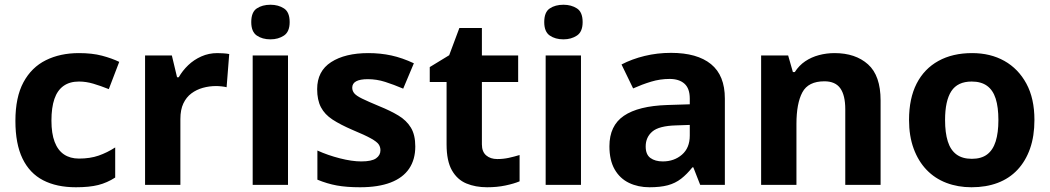

<svg xmlns="http://www.w3.org/2000/svg" viewBox="-20 -780 4429 810"><path d="M300 10Q219 10 162 -19.5Q105 -49 75 -111Q45 -173 45 -270Q45 -370 79 -433Q113 -496 173.5 -526Q234 -556 313 -556Q369 -556 410.5 -545Q452 -534 483 -519L439 -404Q404 -418 373.5 -427Q343 -436 313 -436Q274 -436 248 -417.5Q222 -399 209.5 -362.5Q197 -326 197 -271Q197 -217 210.5 -181.5Q224 -146 250 -128.5Q276 -111 313 -111Q360 -111 396 -123.5Q432 -136 466 -158V-31Q432 -9 394.5 0.5Q357 10 300 10Z M897 -556Q908 -556 923 -555Q938 -554 947 -552L936 -412Q929 -414 915.5 -415.5Q902 -417 892 -417Q863 -417 836 -409.5Q809 -402 787.5 -386Q766 -370 753.5 -343.5Q741 -317 741 -278V0H592V-546H705L727 -454H734Q750 -482 774 -505Q798 -528 829.5 -542Q861 -556 897 -556Z M1195 -546V0H1046V-546ZM1121 -760Q1154 -760 1178 -744.5Q1202 -729 1202 -686.8Q1202 -646 1178 -630Q1154 -614 1121 -614Q1086.7 -614 1063.4 -630Q1040 -646 1040 -686.8Q1040 -729 1063.4 -744.5Q1086.7 -760 1121 -760Z M1732 -162Q1732 -107 1706 -68.5Q1680 -30 1628 -10Q1576 10 1499 10Q1442 10 1401 2.5Q1360 -5 1319 -22V-145Q1363 -125 1414 -112Q1465 -99 1504 -99Q1548 -99 1566.5 -112Q1585 -125 1585 -146Q1585 -160 1577.5 -171Q1570 -182 1545 -196Q1520 -210 1467 -232Q1416 -254 1383 -275.5Q1350 -297 1334 -327.5Q1318 -358 1318 -404Q1318 -480 1377 -518Q1436 -556 1534 -556Q1585 -556 1631 -546Q1677 -536 1726 -513L1681 -406Q1641 -423 1605 -434.5Q1569 -446 1532 -446Q1499 -446 1482.5 -437Q1466 -428 1466 -410Q1466 -397 1474.5 -386.5Q1483 -376 1507.5 -364Q1532 -352 1580 -332Q1627 -313 1661 -292.5Q1695 -272 1713.5 -241.5Q1732 -211 1732 -162Z M2078 -109Q2103 -109 2126 -114Q2149 -119 2172 -126V-15Q2148 -5 2112.5 2.5Q2077 10 2035 10Q1986 10 1947.5 -6Q1909 -22 1886.5 -61.5Q1864 -101 1864 -171V-434H1793V-497L1875 -547L1918 -662H2013V-546H2166V-434H2013V-171Q2013 -140 2031 -124.5Q2049 -109 2078 -109Z M2431 -546V0H2282V-546ZM2357 -760Q2390 -760 2414 -744.5Q2438 -729 2438 -686.8Q2438 -646 2414 -630Q2390 -614 2357 -614Q2322.7 -614 2299.4 -630Q2276 -646 2276 -686.8Q2276 -729 2299.4 -744.5Q2322.7 -760 2357 -760Z M2811 -557Q2921 -557 2979.5 -509.5Q3038 -462 3038 -364V0H2934L2905 -74H2901Q2878 -45 2853.5 -26Q2829 -7 2797.5 1.5Q2766 10 2720 10Q2672 10 2633.5 -8.5Q2595 -27 2573 -65.5Q2551 -104 2551 -163Q2551 -250 2612 -291.5Q2673 -333 2795 -337L2890 -340V-364Q2890 -407 2867.5 -427Q2845 -447 2805 -447Q2765 -447 2727 -435.5Q2689 -424 2651 -407L2602 -508Q2646 -531 2699.5 -544Q2753 -557 2811 -557ZM2832 -251Q2760 -249 2732 -225Q2704 -201 2704 -162Q2704 -128 2724 -113.5Q2744 -99 2776 -99Q2824 -99 2857 -127.5Q2890 -156 2890 -208V-253Z M3501 -556Q3589 -556 3642 -508.5Q3695 -461 3695 -356V0H3546V-319Q3546 -378 3525 -407.5Q3504 -437 3458 -437Q3390 -437 3365 -390.5Q3340 -344 3340 -257V0H3191V-546H3305L3325 -476H3333Q3351 -504 3377 -521.5Q3403 -539 3435 -547.5Q3467 -556 3501 -556Z M4344 -274Q4344 -205.6 4325.5 -153.1Q4306.9 -100.5 4272.5 -63.7Q4238 -27 4189 -8.5Q4140 10 4078.4 10Q4021.2 10 3972.6 -8.5Q3924 -27 3889 -63.5Q3854 -100 3834.5 -153Q3815 -206 3815 -274.2Q3815 -364.7 3847 -427.3Q3879.1 -489.9 3938.9 -522.9Q3998.7 -556 4081 -556Q4158.4 -556 4217.2 -523Q4276 -490 4310 -427.3Q4344 -364.7 4344 -274ZM3967 -273.8Q3967 -220 3978.5 -183.5Q3990 -147 4015 -128.5Q4040 -110 4080 -110Q4120 -110 4144.5 -128.5Q4169 -147 4180.5 -183.5Q4192 -220 4192 -273.6Q4192 -328 4180.5 -364Q4169 -400 4144 -418Q4119.1 -436 4079.3 -436Q4020 -436 3993.5 -395.5Q3967 -355 3967 -273.8Z"/></svg>

Font: Noto Sans Gurmukhi
Style: Regular
Weight: 400
Designer: Jelle Bosma - Monotype Design Team
Foundry: Monotype Imaging Inc.
Version: Version 2.003